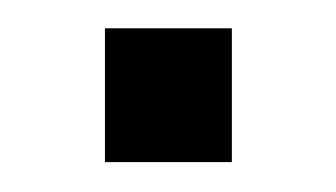

<svg xmlns="http://www.w3.org/2000/svg" viewBox="-20 -335 233 133"><path d="M52.7 -315.4H140.6V-222.7H52.7Z"/></svg>

Font: Dinish
Style: Regular
Weight: 400
Designer: Bert Driehuis
Foundry: Playbeing
Version: Version 3.006; git-39231f3c-release